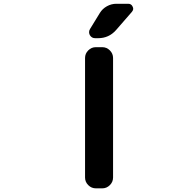

<svg xmlns="http://www.w3.org/2000/svg" viewBox="-20 -1025 1040 1024"><path d="M491.2 -20.5Q467.8 -20.5 450.7 -37.6Q433.6 -54.7 433.6 -78.1V-715.8Q433.6 -739.3 450.7 -756.3Q467.8 -773.4 491.2 -773.4H525.4Q548.8 -773.4 565.9 -756.3Q583 -739.3 583 -715.8V-78.1Q583 -54.7 565.9 -37.6Q548.8 -20.5 525.4 -20.5ZM512.7 -956.1Q526.4 -978.5 550.3 -991.7Q574.2 -1004.9 600.6 -1004.9H664.1Q680.7 -1004.9 687.5 -989.3Q690.4 -983.4 690.4 -978.5Q690.4 -969.7 683.6 -961.9L598.6 -864.3Q560.5 -821.3 502.9 -821.3H487.3Q468.8 -821.3 459 -837.9Q455.1 -845.7 455.1 -853.5Q455.1 -862.3 460 -870.1Z"/></svg>

Font: Gen Jyuu Gothic Monospace Bold
Style: Bold
Weight: 700
Designer: [Source Han Sans]
Ryoko NISHIZUKA  (kana & ideographs); Paul D. Hunt (Latin, Greek & Cyrillic); Wenlong ZHANG  (bopomofo
Version: Version 1.002.20150607